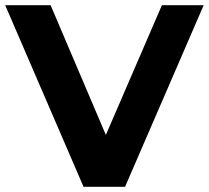

<svg xmlns="http://www.w3.org/2000/svg" viewBox="-29 -720 805 740"><path d="M756 -700 453 0H293L-9 -700H166L379 -200L595 -700Z"/></svg>

Font: APTA Sans Regular
Style: Bold Italic
Weight: 700
Version: Version 7.200